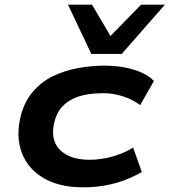

<svg xmlns="http://www.w3.org/2000/svg" viewBox="-20 -792 726 822"><path d="M336 10Q235 10 167.5 -29Q100 -68 73.5 -137.5Q47 -207 69 -297Q86 -360 122.5 -401.5Q159 -443 208 -466.5Q257 -490 314 -500.5Q371 -511 429 -511Q497 -511 553.5 -493.5Q610 -476 639 -445L580 -342Q548 -366 506.5 -379.5Q465 -393 423 -393Q387 -393 354.5 -388Q322 -383 293.5 -369.5Q265 -356 244.5 -333.5Q224 -311 214 -274Q193 -195 235.5 -151.5Q278 -108 363 -108Q412 -108 460.5 -121.5Q509 -135 550 -160L587 -56Q556 -37 517 -22Q478 -7 432.5 1.5Q387 10 336 10ZM371 -561 271 -772H374L453 -638L584 -772H686L501 -561Z"/></svg>

Font: Nunito Sans 7pt Expanded
Style: Bold Italic
Weight: 700
Width: 7
Italic angle: -9°
Designer: Vernon Adams
Foundry: Vernon Adams
Version: Version 3.101;gftools[0.9.27]